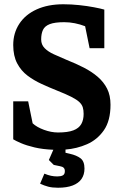

<svg xmlns="http://www.w3.org/2000/svg" viewBox="-20 -686 576 900"><path d="M252 194Q225 194 206 189Q187 184 168 175L188 128Q205 135 219 138Q233 141 249 141Q265 141 274.5 136Q284 131 284 116Q284 106 278.5 100.5Q273 95 261 93L232 87L209 64L230 16Q180 14 142 5Q104 -4 78.5 -15Q53 -26 42 -33V-211H112L133 -108Q152 -90 186 -77.5Q220 -65 252 -65Q298 -65 324 -75Q350 -85 361 -104.5Q372 -124 372 -152Q372 -170 368 -183Q364 -196 352 -207.5Q340 -219 314.5 -232Q289 -245 246 -262Q211 -276 175 -292.5Q139 -309 109 -331.5Q79 -354 60.5 -389Q42 -424 42 -475Q42 -531 70.5 -574.5Q99 -618 152 -642Q205 -666 277 -666Q314 -666 351.5 -662Q389 -658 420.5 -652Q452 -646 469 -641V-460H400L379 -563Q356 -572 331 -577Q306 -582 281 -582Q237 -582 213.5 -573Q190 -564 181.5 -546Q173 -528 173 -501Q173 -477 189 -460.5Q205 -444 232.5 -431.5Q260 -419 293 -405Q336 -388 373 -369Q410 -350 438 -326Q466 -302 482 -270.5Q498 -239 498 -195Q498 -120 467 -75.5Q436 -31 388 -10Q340 11 287 15V30L308 35Q339 42 357.5 56Q376 70 376 104Q376 133 362 153Q348 173 320.5 183.5Q293 194 252 194Z"/></svg>

Font: Faustina Light
Style: Bold
Weight: 700
Version: Version 1.200